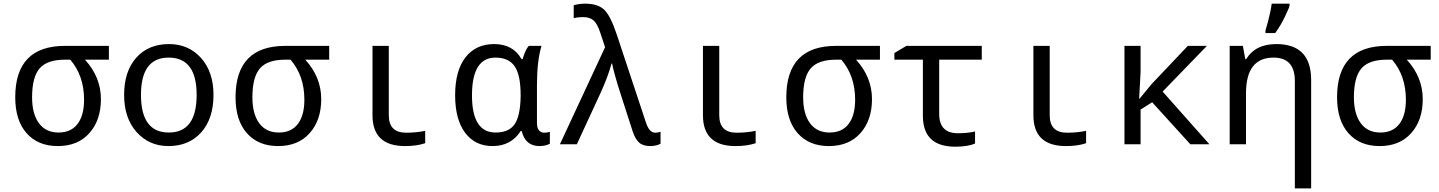

<svg xmlns="http://www.w3.org/2000/svg" viewBox="-20 -786 7841 1046"><path d="M573.2 -536.1V-460.9H442.9Q529.8 -365.7 529.8 -246.1Q529.8 -131.3 467 -60.8Q404.3 9.8 294.9 9.8Q187 9.8 125 -60.3Q63 -130.4 63 -255.9Q63 -536.1 334 -536.1ZM362.8 -460.9H334Q236.8 -460.9 195.8 -413.3Q154.8 -365.7 154.8 -255.9Q154.8 -165.5 192.1 -114.7Q229.5 -64 298.8 -64Q366.7 -64 402.3 -110.6Q438 -157.2 438 -242.2Q438 -373.5 362.8 -460.9Z M897.9 9.8Q792.5 9.8 724.4 -66.2Q656.2 -142.1 656.2 -269Q656.2 -397.5 722.4 -471.7Q788.6 -545.9 900.9 -545.9Q1007.3 -545.9 1075.2 -470.2Q1143.1 -394.5 1143.1 -269Q1143.1 -139.6 1076.2 -64.9Q1009.3 9.8 897.9 9.8ZM899.9 -64Q1051.3 -64 1051.3 -269Q1051.3 -472.2 898.9 -472.2Q748 -472.2 748 -269Q748 -64 899.9 -64Z M1773.4 -536.1V-460.9H1643.1Q1730 -365.7 1730 -246.1Q1730 -131.3 1667.2 -60.8Q1604.5 9.8 1495.1 9.8Q1387.2 9.8 1325.2 -60.3Q1263.2 -130.4 1263.2 -255.9Q1263.2 -536.1 1534.2 -536.1ZM1563 -460.9H1534.2Q1437 -460.9 1396 -413.3Q1355 -365.7 1355 -255.9Q1355 -165.5 1392.3 -114.7Q1429.7 -64 1499 -64Q1566.9 -64 1602.5 -110.6Q1638.2 -157.2 1638.2 -242.2Q1638.2 -373.5 1563 -460.9Z M2098.1 -536.1V-158.2Q2098.1 -63 2192.4 -63Q2247.1 -63 2296.4 -73.2V-5.9Q2251 9.8 2186.5 9.8Q2009.3 9.8 2009.3 -158.2V-536.1Z M2821.3 -463.9H2827.1Q2841.8 -514.2 2860.4 -536.1H2930.2Q2905.3 -455.1 2905.3 -321.8V-117.2Q2905.3 -63 2946.3 -63Q2960.4 -63 2975.6 -67.9V-2.9Q2950.2 9.8 2919.4 9.8Q2841.8 9.8 2822.3 -71.8H2816.4Q2763.7 9.8 2663.6 9.8Q2568.4 9.8 2513.9 -62.7Q2459.5 -135.3 2459.5 -267.1Q2459.5 -400.4 2515.6 -473.1Q2571.8 -545.9 2672.4 -545.9Q2774.9 -545.9 2821.3 -463.9ZM2816.4 -259.8V-267.1Q2816.4 -377.9 2783.7 -425Q2751 -472.2 2679.2 -472.2Q2551.3 -472.2 2551.3 -266.1Q2551.3 -64 2680.2 -64Q2752.4 -64 2783.4 -108.9Q2814.5 -153.8 2816.4 -259.8Z M3030.3 0 3276.4 -528.8 3250.5 -606.9Q3233.9 -657.7 3212.9 -675.3Q3191.9 -692.9 3156.2 -692.9Q3128.9 -692.9 3105.5 -687V-757.8Q3137.2 -766.1 3167.5 -766.1Q3236.8 -766.1 3271.5 -733.2Q3306.2 -700.2 3340.3 -597.2L3499.5 -117.2Q3517.6 -63 3549.3 -63Q3563.5 -63 3578.6 -67.9V-2.9Q3554.2 9.8 3522.5 9.8Q3482.4 9.8 3461.2 -9.8Q3439.9 -29.3 3426.3 -71.8L3360.4 -275.9Q3326.7 -380.4 3314.5 -439.9H3311.5Q3293.9 -372.6 3253.4 -283.2L3122.6 0Z M3898.4 -536.1V-158.2Q3898.4 -63 3992.7 -63Q4047.4 -63 4096.7 -73.2V-5.9Q4051.3 9.8 3986.8 9.8Q3809.6 9.8 3809.6 -158.2V-536.1Z M4773.9 -536.1V-460.9H4643.6Q4730.5 -365.7 4730.5 -246.1Q4730.5 -131.3 4667.7 -60.8Q4605 9.8 4495.6 9.8Q4387.7 9.8 4325.7 -60.3Q4263.7 -130.4 4263.7 -255.9Q4263.7 -536.1 4534.7 -536.1ZM4563.5 -460.9H4534.7Q4437.5 -460.9 4396.5 -413.3Q4355.5 -365.7 4355.5 -255.9Q4355.5 -165.5 4392.8 -114.7Q4430.2 -64 4499.5 -64Q4567.4 -64 4603 -110.6Q4638.7 -157.2 4638.7 -242.2Q4638.7 -373.5 4563.5 -460.9Z M5328.6 -536.1V-460.9H5096.7V-165Q5096.7 -60.1 5198.7 -60.1Q5251 -60.1 5292 -69.8V-3.9Q5251 13.2 5184.6 13.2Q5007.8 13.2 5007.8 -154.8V-460.9H4852.5V-497.1L4918 -536.1Z M5698.7 -536.1V-158.2Q5698.7 -63 5793 -63Q5847.7 -63 5897 -73.2V-5.9Q5851.6 9.8 5787.1 9.8Q5609.9 9.8 5609.9 -158.2V-536.1Z M6188 -248 6254.9 -329.1 6451.2 -536.1H6555.2L6314 -287.1L6568.8 0H6464.8L6256.8 -229L6193.8 -189V0H6106V-536.1H6193.8V-394L6186 -248Z M7034.2 240.2V-345.2Q7034.2 -472.2 6918 -472.2Q6768.1 -472.2 6768.1 -277.8V0H6679.2V-536.1H6751L6764.2 -463.9H6769Q6818.8 -545.9 6933.1 -545.9Q7123 -545.9 7123 -350.1V240.2ZM6874 -619.1 6888.7 -671.4Q6903.3 -727.1 6908.2 -766.1H7005.4V-755.9Q7005.4 -748 6981.2 -697.3Q6957 -646.5 6927.2 -606H6874Z M7774.4 -536.1V-460.9H7644Q7731 -365.7 7731 -246.1Q7731 -131.3 7668.2 -60.8Q7605.5 9.8 7496.1 9.8Q7388.2 9.8 7326.2 -60.3Q7264.2 -130.4 7264.2 -255.9Q7264.2 -536.1 7535.2 -536.1ZM7564 -460.9H7535.2Q7438 -460.9 7397 -413.3Q7356 -365.7 7356 -255.9Q7356 -165.5 7393.3 -114.7Q7430.7 -64 7500 -64Q7567.9 -64 7603.5 -110.6Q7639.2 -157.2 7639.2 -242.2Q7639.2 -373.5 7564 -460.9Z"/></svg>

Font: Apple Sans Adjectives
Style: Regular
Weight: 400
Monospace: yes
Foundry: Apple Sans Adjectives
Version: Version 0.01